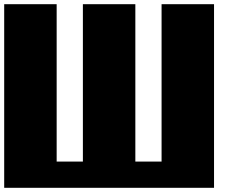

<svg xmlns="http://www.w3.org/2000/svg" viewBox="-20 -895 1165 915"><path d="M0 0H1000V-875H750V-125H625V-875H375V-125H250V-875H0Z"/></svg>

Font: Faithful 32x
Style: Bold
Weight: 400
Foundry: Faithful Resource Pack
Version: Version 1.0; January 27, 2023